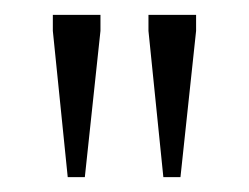

<svg xmlns="http://www.w3.org/2000/svg" viewBox="-20 -690 334 258"><path d="M71 -452 51 -648.5V-670H115V-648.5L94 -452ZM199.5 -452 179.5 -648.5V-670H243.5V-648.5L222.5 -452Z"/></svg>

Font: Newsreader Text Light
Style: Regular
Weight: 300
Designer: Hugues Gentile
Foundry: Production Type
Version: Version 1.001